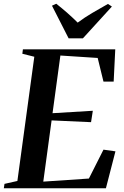

<svg xmlns="http://www.w3.org/2000/svg" viewBox="-36 -1007 661 1027"><path d="M-15.5 0 -12 -23.5 57 -39 147.5 -703.5 83.5 -719.5 86.5 -743H580.5L572 -570.5H517.5L486.5 -697L287 -710L245 -401.5L460.5 -414.5L451 -353.5L240 -363L195.5 -35.5L439.5 -52L517.5 -206.5L581.5 -197.5L530.5 0ZM331 -802 242 -976.5 265 -987Q295.5 -963 324.5 -937.5Q353.5 -912 379.5 -886Q415.5 -913 457 -937.5Q498.5 -962 541.5 -986L562.5 -972L407.5 -802Z"/></svg>

Font: Merriweather 120pt SemiBold
Style: Italic
Weight: 600
Italic angle: -7.8°
Version: Version 2.101